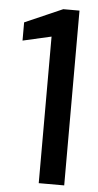

<svg xmlns="http://www.w3.org/2000/svg" viewBox="-52 -733 390 766"><g transform="rotate(5 143.5 -350.0)"><path d="M133 0V-587L19 -561V-634L170 -700H235V0Z"/></g></svg>

Font: DM Sans 36pt Medium
Style: Regular
Weight: 500
Designer: Colophon Foundry, Jonny Pinhorn
Foundry: Colophon Foundry
Version: Version 4.004;gftools[0.9.30]